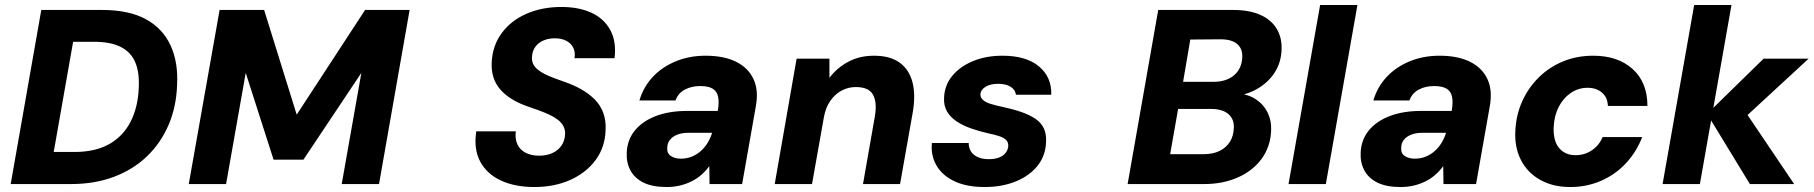

<svg xmlns="http://www.w3.org/2000/svg" viewBox="-20 -740 7292 772"><path d="M23 0 146 -700H389Q499 -700 567 -662.5Q635 -625 666 -557Q697 -489 692 -398Q689 -310 657.5 -237Q626 -164 570.5 -111Q515 -58 438 -29Q361 0 266 0ZM196 -129H280Q363 -129 419 -160.5Q475 -192 505 -250.5Q535 -309 538 -388Q541 -450 523.5 -490.5Q506 -531 465 -551.5Q424 -572 358 -572H274Z M739 0 863 -700H1042L1173 -279L1448 -700H1627L1504 0H1354L1433 -447L1200 -98H1080L968 -447L889 0Z M2128 12Q2051 12 1994.5 -14Q1938 -40 1911 -90Q1884 -140 1895 -212H2054Q2050 -182 2060.5 -159.5Q2071 -137 2094 -125.5Q2117 -114 2147 -114Q2178 -114 2201 -124.5Q2224 -135 2237.5 -154.5Q2251 -174 2252 -200Q2253 -218 2245.5 -232.5Q2238 -247 2223 -258.5Q2208 -270 2188.5 -279Q2169 -288 2146 -296.5Q2123 -305 2099 -313Q2028 -338 1991 -381Q1954 -424 1957 -488Q1960 -556 1997 -606.5Q2034 -657 2096.5 -684.5Q2159 -712 2237 -712Q2308 -712 2358.5 -688.5Q2409 -665 2434 -619Q2459 -573 2451 -506H2290Q2294 -531 2284.5 -549Q2275 -567 2256 -576.5Q2237 -586 2211 -586Q2185 -586 2164.5 -577Q2144 -568 2132 -551Q2120 -534 2119 -511Q2118 -494 2124.5 -481.5Q2131 -469 2143 -459.5Q2155 -450 2172 -441.5Q2189 -433 2209.5 -425.5Q2230 -418 2252 -410Q2287 -398 2317 -381Q2347 -364 2370 -341.5Q2393 -319 2405 -288Q2417 -257 2415 -217Q2413 -149 2375.5 -97.5Q2338 -46 2274 -17Q2210 12 2128 12Z M2661 12Q2603 12 2567 -6Q2531 -24 2514.5 -55.5Q2498 -87 2500 -126Q2502 -177 2532 -214.5Q2562 -252 2616 -273Q2670 -294 2744 -294H2866Q2872 -328 2867.5 -350.5Q2863 -373 2845.5 -383.5Q2828 -394 2795 -394Q2761 -394 2734 -380Q2707 -366 2696 -336H2551Q2567 -390 2604 -430Q2641 -470 2696 -493Q2751 -516 2817 -516Q2890 -516 2939 -492Q2988 -468 3009.5 -422.5Q3031 -377 3019 -312L2964 0H2833L2832 -72Q2818 -53 2800.5 -37.5Q2783 -22 2761 -11Q2739 0 2714 6Q2689 12 2661 12ZM2718 -102Q2741 -102 2761 -110Q2781 -118 2797 -132Q2813 -146 2824.5 -164.5Q2836 -183 2843 -205V-206H2747Q2722 -206 2703 -198.5Q2684 -191 2673.5 -177.5Q2663 -164 2663 -146Q2661 -124 2677 -113Q2693 -102 2718 -102Z M3095 0 3183 -504H3315V-427Q3345 -467 3390.5 -491.5Q3436 -516 3494 -516Q3559 -516 3597.5 -488Q3636 -460 3649 -409Q3662 -358 3650 -288L3599 0H3450L3498 -274Q3507 -329 3490 -359.5Q3473 -390 3421 -390Q3390 -390 3363.5 -375.5Q3337 -361 3318.5 -334.5Q3300 -308 3293 -270L3245 0Z M3939 12Q3866 12 3817 -11.5Q3768 -35 3745 -75.5Q3722 -116 3727 -165H3875Q3875 -145 3884.5 -130.5Q3894 -116 3912 -108Q3930 -100 3956 -100Q3981 -100 3998 -107Q4015 -114 4024 -126Q4033 -138 4034 -152Q4035 -168 4025 -177.5Q4015 -187 3996.5 -193Q3978 -199 3953 -204Q3918 -212 3885 -223.5Q3852 -235 3827 -251.5Q3802 -268 3788 -291.5Q3774 -315 3776 -348Q3778 -397 3808.5 -434.5Q3839 -472 3891.5 -494Q3944 -516 4011 -516Q4106 -516 4157.5 -473Q4209 -430 4207 -359H4065Q4062 -380 4043 -391.5Q4024 -403 3993 -403Q3962 -403 3942.5 -391Q3923 -379 3922 -360Q3922 -348 3932 -338.5Q3942 -329 3962.5 -322.5Q3983 -316 4012 -310Q4054 -301 4087 -289.5Q4120 -278 4143 -262.5Q4166 -247 4177 -224Q4188 -201 4186 -168Q4184 -113 4151 -72.5Q4118 -32 4063 -10Q4008 12 3939 12Z M4514 0 4637 -700H4937Q5003 -700 5047 -680.5Q5091 -661 5113 -625Q5135 -589 5133 -540Q5131 -487 5104 -446.5Q5077 -406 5033 -381.5Q4989 -357 4935 -352L4953 -364Q4997 -362 5028.5 -341.5Q5060 -321 5076.5 -288Q5093 -255 5091 -214Q5088 -149 5052.5 -101Q5017 -53 4957 -26.5Q4897 0 4823 0ZM4685 -120H4819Q4857 -120 4883.5 -133Q4910 -146 4925 -169.5Q4940 -193 4941 -225Q4943 -261 4919 -281.5Q4895 -302 4849 -302H4717ZM4737 -411H4859Q4911 -411 4942 -437.5Q4973 -464 4975 -510Q4976 -533 4966.5 -549Q4957 -565 4937.5 -573.5Q4918 -582 4888 -582L4766 -581Z M5161 0 5288 -720H5438L5311 0Z M5612 12Q5554 12 5518 -6Q5482 -24 5465.5 -55.5Q5449 -87 5451 -126Q5453 -177 5483 -214.5Q5513 -252 5567 -273Q5621 -294 5695 -294H5817Q5823 -328 5818.5 -350.5Q5814 -373 5796.5 -383.5Q5779 -394 5746 -394Q5712 -394 5685 -380Q5658 -366 5647 -336H5502Q5518 -390 5555 -430Q5592 -470 5647 -493Q5702 -516 5768 -516Q5841 -516 5890 -492Q5939 -468 5960.5 -422.5Q5982 -377 5970 -312L5915 0H5784L5783 -72Q5769 -53 5751.5 -37.5Q5734 -22 5712 -11Q5690 0 5665 6Q5640 12 5612 12ZM5669 -102Q5692 -102 5712 -110Q5732 -118 5748 -132Q5764 -146 5775.5 -164.5Q5787 -183 5794 -205V-206H5698Q5673 -206 5654 -198.5Q5635 -191 5624.5 -177.5Q5614 -164 5614 -146Q5612 -124 5628 -113Q5644 -102 5669 -102Z M6294 12Q6224 12 6172.5 -17Q6121 -46 6095 -97.5Q6069 -149 6073 -215Q6076 -278 6100.5 -332.5Q6125 -387 6167 -428.5Q6209 -470 6264.5 -493Q6320 -516 6386 -516Q6485 -516 6544.5 -462.5Q6604 -409 6604 -314H6445Q6444 -348 6421.5 -367.5Q6399 -387 6363 -387Q6326 -387 6295.5 -366Q6265 -345 6247 -309.5Q6229 -274 6227 -228Q6226 -203 6231 -182Q6236 -161 6247.5 -146.5Q6259 -132 6276 -124Q6293 -116 6315 -116Q6340 -116 6361 -125Q6382 -134 6398.5 -150.5Q6415 -167 6424 -189H6583Q6560 -129 6517.5 -83.5Q6475 -38 6417.5 -13Q6360 12 6294 12Z M7016 0 6844 -282 7071 -504H7252L6966 -240L6978 -320L7194 0ZM6665 0 6792 -720H6942L6815 0Z"/></svg>

Font: DM Sans Black
Style: Italic
Weight: 900
Italic angle: -10°
Designer: Colophon Foundry, Jonny Pinhorn
Foundry: Colophon Foundry
Version: Version 4.004;gftools[0.9.30]